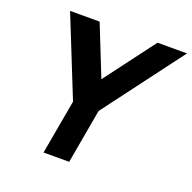

<svg xmlns="http://www.w3.org/2000/svg" viewBox="-131 -881 1013 1013"><g transform="rotate(20 375.0 -375.0)"><path d="M750 -750 415.5 -305 361.5 0H217.5L272 -305L93.5 -750H259.5L372 -467.5L584.5 -750Z"/></g></svg>

Font: Russisch Sans ExtraBold
Style: Italic
Weight: 800
Width: 4
Italic angle: -10°
Designer: Michael Sharanda (font) & Cristiano Sobral (main changes)
Foundry: Michael Sharanda
Version: Version 2.00;September 8, 2020;FontCreator 13.0.0.2681 64-bi